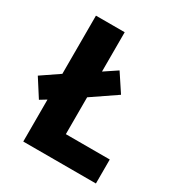

<svg xmlns="http://www.w3.org/2000/svg" viewBox="-181 -828 879 943"><g transform="rotate(30 259.0 -357.0)"><path d="M89 0V-238L53 -216L-11 -316L89 -384V-714H252V-491L324 -539L390 -439L252 -345V-136H501V0Z"/></g></svg>

Font: Noto Sans Gujarati SemiCondensed ExtraBold
Style: Regular
Weight: 800
Width: 4
Designer: Jelle Bosma - Monotype Design Team, Universal Thirst
Foundry: Monotype Imaging Inc.
Version: Version 2.106; ttfautohint (v1.8.4.7-5d5b)